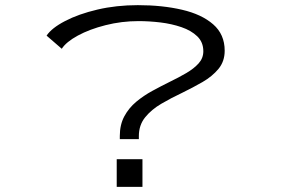

<svg xmlns="http://www.w3.org/2000/svg" viewBox="-20 -726 1126 746"><path d="M445.5 -185.5V-198Q445.5 -241.5 463 -274Q480.5 -306.5 509.2 -330.5Q538 -354.5 572.5 -373.2Q607 -392 640.5 -408.5Q674.5 -425 704 -442.2Q733.5 -459.5 751.8 -479.8Q770 -500 770 -527Q770 -562 746.5 -584.8Q723 -607.5 685 -620.5Q647 -633.5 603.2 -638.8Q559.5 -644 518.5 -644Q452.5 -644 390.2 -628.2Q328 -612.5 282.5 -587.8Q237 -563 220 -536.5L161 -587.5Q180.5 -617 232.8 -644.2Q285 -671.5 358.5 -688.8Q432 -706 515.5 -706Q610.5 -706 687 -688.2Q763.5 -670.5 808.2 -631.5Q853 -592.5 853 -529Q853 -487.5 828.8 -458.2Q804.5 -429 766.8 -407.2Q729 -385.5 688 -365.5Q645.5 -345.5 607 -323Q568.5 -300.5 544 -270.2Q519.5 -240 519.5 -197V-185.5ZM433.5 -107.5H533.5V0H433.5Z"/></svg>

Font: Trispace Expanded Light
Style: Regular
Weight: 300
Width: 7
Designer: Tyler Finck
Foundry: Etcetera Type Company
Version: Version 1.210; ttfautohint (v1.8.3)